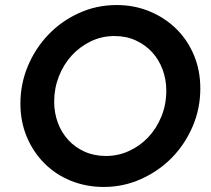

<svg xmlns="http://www.w3.org/2000/svg" viewBox="-20 -731 837 762"><path d="M775 -380Q775 -300 744.5 -229Q714 -158 662 -105Q610 -52 540 -20.5Q470 11 392 11Q322 11 261.5 -13.5Q201 -38 156.5 -82.5Q112 -127 86.5 -187.5Q61 -248 61 -320Q61 -398 90.5 -468.5Q120 -539 171.5 -593Q223 -647 293 -679Q363 -711 443 -711Q513 -711 573.5 -686Q634 -661 679 -617Q724 -573 749.5 -512.5Q775 -452 775 -380ZM640 -372Q640 -415 625.5 -454.5Q611 -494 584 -523.5Q557 -553 519 -570.5Q481 -588 435 -588Q384 -588 340.5 -567Q297 -546 264.5 -510.5Q232 -475 213.5 -427.5Q195 -380 195 -328Q195 -283 209.5 -244Q224 -205 251 -175.5Q278 -146 316 -129Q354 -112 401 -112Q449 -112 492.5 -132Q536 -152 568.5 -186.5Q601 -221 620.5 -268.5Q640 -316 640 -372Z"/></svg>

Font: Rosa Sans SemiBold
Style: Italic
Weight: 600
Italic angle: -12°
Designer: Pentagram / MCKL
Foundry: Pentagram / MCKL
Version: Version 1.005;September 16, 2019;FontCreator 11.5.0.2425 64-